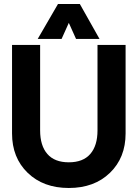

<svg xmlns="http://www.w3.org/2000/svg" viewBox="-20 -924 686 957"><path d="M168 -730 269 -904H378L476 -730H359L323 -810L287 -730ZM40 -259V-700H180V-274Q180 -198 216 -156.5Q252 -115 323 -115Q394 -115 430 -156.5Q466 -198 466 -274V-700H606V-259Q606 -138 528 -62.5Q450 13 323 13Q196 13 118 -62.5Q40 -138 40 -259Z"/></svg>

Font: Cal Sans
Style: Regular
Weight: 400
Designer: Designer Mark Davis DBA MarkFonts
Foundry: Designer Mark Davis DBA MarkFonts
Version: Version 1.000